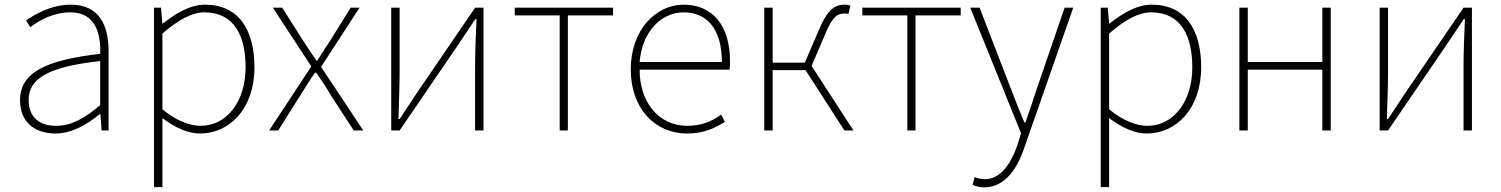

<svg xmlns="http://www.w3.org/2000/svg" viewBox="-20 -560 6442 824"><path d="M218 13C288 13 354 -26 408 -70H411L416 0H446V-341C446 -448 408 -540 284 -540C198 -540 125 -496 92 -472L110 -443C144 -470 207 -507 282 -507C391 -507 413 -414 410 -329C173 -302 66 -247 66 -130C66 -30 136 13 218 13ZM221 -20C157 -20 103 -50 103 -131C103 -220 181 -273 410 -298V-109C341 -50 284 -20 221 -20Z M641 243H677V46V-53C733 -11 788 13 838 13C964 13 1072 -92 1072 -271C1072 -434 1003 -540 860 -540C794 -540 731 -500 679 -459H677L671 -527H641ZM841 -20C799 -20 739 -39 677 -91V-416C744 -474 803 -507 857 -507C986 -507 1034 -405 1034 -271C1034 -124 953 -20 841 -20Z M1135 0H1174L1269 -151C1290 -184 1310 -217 1332 -248H1337C1359 -217 1381 -184 1400 -151L1498 0H1539L1358 -273L1523 -527H1485L1398 -387C1378 -358 1361 -330 1342 -300H1338C1318 -330 1298 -358 1280 -387L1191 -527H1151L1316 -275Z M1659 0H1695L1943 -363C1965 -396 1998 -445 2020 -478H2025C2022 -407 2019 -336 2019 -277V0H2055V-527H2019L1771 -164C1749 -131 1717 -82 1695 -49H1690C1692 -120 1695 -191 1695 -249V-527H1659Z M2382 0H2417V-494H2611V-527H2189V-494H2382Z M2928 13C3006 13 3051 -13 3091 -37L3075 -68C3035 -39 2990 -20 2930 -20C2806 -20 2725 -122 2725 -261H3111C3113 -275 3113 -286 3113 -297C3113 -453 3036 -540 2914 -540C2797 -540 2687 -434 2687 -262C2687 -90 2795 13 2928 13ZM2725 -294C2736 -427 2820 -507 2914 -507C3013 -507 3078 -437 3078 -294Z M3260 0H3296V-259H3437L3604 0H3643L3463 -277L3522 -415C3554 -492 3576 -502 3605 -502C3613 -502 3615 -502 3621 -500L3630 -536C3626 -538 3616 -540 3607 -540C3565 -540 3533 -525 3492 -426L3434 -291H3296V-527H3260Z M3874 0H3909V-494H4103V-527H3681V-494H3874Z M4205 244C4296 244 4349 156 4376 74L4586 -527H4549L4431 -183C4416 -138 4398 -82 4381 -35H4376C4356 -82 4334 -138 4317 -183L4184 -527H4144L4362 12L4347 61C4318 145 4273 209 4207 209C4191 209 4174 205 4163 200L4154 233C4167 240 4187 244 4205 244Z M4704 243H4740V46V-53C4796 -11 4851 13 4901 13C5027 13 5135 -92 5135 -271C5135 -434 5066 -540 4923 -540C4857 -540 4794 -500 4742 -459H4740L4734 -527H4704ZM4904 -20C4862 -20 4802 -39 4740 -91V-416C4807 -474 4866 -507 4920 -507C5049 -507 5097 -405 5097 -271C5097 -124 5016 -20 4904 -20Z M5299 0H5335V-261H5655V0H5691V-527H5655V-294H5335V-527H5299Z M5901 0H5937L6185 -363C6207 -396 6240 -445 6262 -478H6267C6264 -407 6261 -336 6261 -277V0H6297V-527H6261L6013 -164C5991 -131 5959 -82 5937 -49H5932C5934 -120 5937 -191 5937 -249V-527H5901Z"/></svg>

Font: Noto Sans CJK HK Thin
Style: Regular
Weight: 100
Designer: Ryoko NISHIZUKA 西塚涼子 (kana, bopomofo & ideographs); Paul D. Hunt (Latin, Greek & Cyrillic); Sandoll Communications 산돌커뮤니
Foundry: Adobe
Version: Version 2.004;hotconv 1.0.118;makeotfexe 2.5.65603